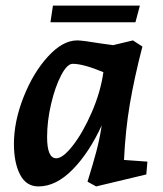

<svg xmlns="http://www.w3.org/2000/svg" viewBox="-20 -656 586 689"><path d="M30 -140Q30 -220 64.5 -307.5Q99 -395 152 -453Q205 -511 257 -511Q276 -511 342 -500L386 -494L457 -511L491 -489Q462 -377 446 -283Q430 -189 425 -82L509 -76L505 -30L325 13L294 -4Q314 -68 326 -113.5Q338 -159 345 -206Q300 -108 240.5 -47.5Q181 13 118 13Q74 13 52 -29.5Q30 -72 30 -140ZM182 -88Q206 -88 242 -134.5Q278 -181 309.5 -253.5Q341 -326 351 -397Q279 -427 241 -427Q221 -427 199.5 -386Q178 -345 163.5 -283.5Q149 -222 149 -164Q149 -88 182 -88ZM170 -636H482L466 -576H161Z"/></svg>

Font: Andada Pro
Style: Bold Italic
Weight: 700
Italic angle: -7°
Designer: Carolina Giovagnoli
Foundry: Huerta Tipografica
Version: Version 3.005; ttfautohint (v1.8.4)